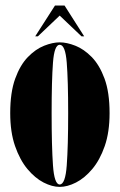

<svg xmlns="http://www.w3.org/2000/svg" viewBox="-20 -684 445 714"><path d="M202 11Q174 11 142.2 -5.2Q110.5 -21.5 82.2 -55.2Q54 -89 36 -140.8Q18 -192.5 18 -263.5Q18 -340.5 36.5 -391.5Q55 -442.5 83.8 -472Q112.5 -501.5 144.2 -514Q176 -526.5 202 -526.5Q228.5 -526.5 260.2 -514Q292 -501.5 321 -472Q350 -442.5 368.8 -391.5Q387.5 -340.5 387.5 -263.5Q387.5 -192.5 369.5 -140.8Q351.5 -89 323 -55.2Q294.5 -21.5 262.5 -5.2Q230.5 11 202 11ZM202 2Q223 2 228.2 -69Q233.5 -140 233.5 -263.5Q233.5 -384.5 228.2 -451Q223 -517.5 202 -517.5Q182 -517.5 177 -451Q172 -384.5 172 -263.5Q172 -140 177 -69Q182 2 202 2ZM111 -549 184.5 -663.5H220L293 -549H283L202 -626L121 -549Z"/></svg>

Font: Imbue 100pt Black
Style: Regular
Weight: 900
Designer: Tyler Finck
Foundry: Etcetera Type Company
Version: Version 1.102; ttfautohint (v1.8.3)